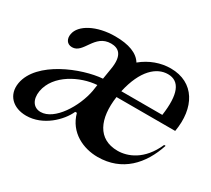

<svg xmlns="http://www.w3.org/2000/svg" viewBox="-115 -701 989 901"><g transform="rotate(30 380.0 -250.0)"><path d="M103 16C194 16 268 -57 294 -115H303C328 -22 413 16 490 16C623 16 703 -72 741 -189H733C687 -84 610 -56 557 -56C449 -56 409 -146 427 -272H745C769 -409 710 -516 581 -516C528 -516 473 -497 427 -459C404 -497 354 -516 280 -516C181 -516 102 -474 93 -420C88 -394 100 -370 129 -370C190 -370 191 -477 280 -477C318 -477 354 -458 338 -370L329 -315C220 -307 19 -228 -4 -99C-16 -29 32 16 103 16ZM100 -115C117 -213 233 -270 321 -276L316 -242C299 -149 228 -33 153 -33C114 -33 92 -66 100 -115ZM433 -307C461 -433 522 -486 583 -486C648 -486 672 -426 655 -307Z"/></g></svg>

Font: RL Madena Oblique
Style: Regular
Weight: 400
Italic angle: -10°
Designer: I Kadek Wantara Putra
Foundry: Roughlines ID
Version: Version 1.000;Glyphs 3.1.2 (3151)